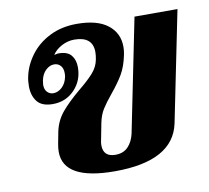

<svg xmlns="http://www.w3.org/2000/svg" viewBox="-68 -640 792 726"><g transform="rotate(-10 328.0 -277.0)"><path d="M120 -99Q120 -113 123 -129L132 -176Q141 -217 166.5 -247.5Q192 -278 236 -315Q273 -345 293.5 -368Q314 -391 319 -419Q322 -434 322 -447Q322 -507 251 -507Q226 -507 202.5 -494.5Q179 -482 167 -463Q169 -463 174 -464.5Q179 -466 184 -466Q218 -466 232.5 -448Q247 -430 247 -402Q247 -351 213.5 -316Q180 -281 130 -281Q88 -281 70 -304Q52 -327 52 -363Q52 -384 56 -401Q65 -443 93 -480.5Q121 -518 166.5 -541Q212 -564 271 -564Q349 -564 389.5 -532.5Q430 -501 430 -448Q430 -434 427 -419Q418 -374 400.5 -344.5Q383 -315 354 -280Q330 -251 317 -230Q304 -209 298 -180L286 -118Q283 -106 283 -96Q283 -51 330 -51Q360 -51 378 -69.5Q396 -88 403 -118L491 -553H656L570 -129Q541 10 317 10Q120 10 120 -99ZM193 -375Q194 -380 194 -389Q194 -407 184.5 -417.5Q175 -428 160 -428Q143 -428 128 -414Q113 -400 108 -375Q106 -363 106 -359Q106 -341 115.5 -331Q125 -321 139 -321Q157 -321 172.5 -335.5Q188 -350 193 -375Z"/></g></svg>

Font: Trirong ExtraBold
Style: Italic
Weight: 800
Italic angle: -12°
Designer: Katatrad Team
Foundry: CadsonDemak
Version: Version 1.001